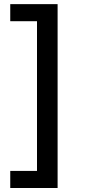

<svg xmlns="http://www.w3.org/2000/svg" viewBox="-20 -775 418 946"><path d="M263.8 -754.6H30.5V-670.5H162.3V67.1H30.5V151.3H263.8Z"/></svg>

Font: Magic Ui Pro Medium
Style: Regular
Weight: 500
Designer: Stefan Endress, Andreas Faust
Version: Version 1.000;FEAKit 1.0